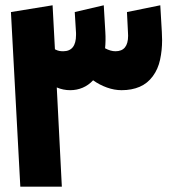

<svg xmlns="http://www.w3.org/2000/svg" viewBox="-20 -700 677 720"><path d="M586.9 -580.1Q587.9 -564 587.9 -549.3Q587.9 -511.2 580.3 -476.1Q572.8 -440.9 553 -414.1Q533.2 -387.2 503.7 -374.5Q474.1 -361.8 436 -361.8Q408.7 -361.8 380.9 -371.8Q353 -381.8 329.1 -398.9Q312 -380.4 290 -371.1Q268.1 -361.8 243.2 -361.8Q216.8 -361.8 192.9 -372.1L211.9 0H56.2L21 -654.8L177.2 -680.2L186 -515.1Q195.3 -510.3 202.4 -509Q209.5 -507.8 216.8 -507.8Q265.1 -507.8 265.1 -568.8V-576.2L260.3 -654.8L369.1 -680.2L375 -580.1Q376 -563.5 375.7 -548.1Q375.5 -532.7 374 -519Q394.5 -507.8 413.1 -507.8Q460.4 -507.8 460.4 -565.9Q460.4 -570.8 460 -576.2L456.1 -654.8L581.1 -680.2Z"/></svg>

Font: DimaExpo
Style: Bold
Weight: 700
Width: 6
Designer: R.Balvardi
Foundry: Dima Software Group
Version: Version 1.00;June 11, 2019;FontCreator 11.5.0.2427 64-bit